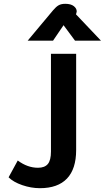

<svg xmlns="http://www.w3.org/2000/svg" viewBox="-20 -767 549 1006"><path d="M25 162 73 74Q124 112 179 112Q214 112 230.5 92.5Q247 73 247 27V-485H379V19Q379 118 331 168.5Q283 219 189 219Q143 219 96.5 203Q50 187 25 162ZM258 -713Q274 -732 287.5 -739.5Q301 -747 322 -747Q351 -747 366.5 -735Q382 -723 382 -707Q382 -704 380 -698L378 -692L509 -554H373L313 -635L258 -554H125Z"/></svg>

Font: Niramit
Style: Bold
Weight: 700
Designer: Katatrad Aksorn Co.,Ltd.
Foundry: Cadson Demak Co.,Ltd.
Version: Version 1.001; ttfautohint (v1.6)